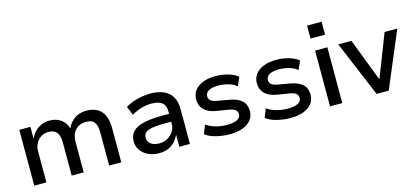

<svg xmlns="http://www.w3.org/2000/svg" viewBox="-60 -1181 3579 1649"><g transform="rotate(-15 1729.5 -356.0)"><path d="M86 0V-496H185V-391H186Q199 -424 223.5 -449.5Q248 -475 281.5 -490.5Q315 -506 355 -506Q418 -506 459.5 -474.5Q501 -443 513 -392H512Q531 -440 575 -473Q619 -506 685 -506Q742 -506 781 -483.5Q820 -461 840 -415.5Q860 -370 860 -300V0H752V-295Q752 -355 731 -384.5Q710 -414 656 -414Q615 -414 586 -396Q557 -378 541.5 -346.5Q526 -315 526 -274V0H419V-295Q419 -354 395.5 -384Q372 -414 323 -414Q283 -414 254 -394.5Q225 -375 209.5 -343.5Q194 -312 194 -276V0Z M1197 9Q1143 9 1100.5 -11Q1058 -31 1033.5 -65.5Q1009 -100 1009 -144Q1009 -199 1041 -232.5Q1073 -266 1139.5 -281Q1206 -296 1310 -296H1380V-226H1315Q1263 -226 1225.5 -222.5Q1188 -219 1164 -210.5Q1140 -202 1128.5 -187.5Q1117 -173 1117 -150Q1117 -112 1145.5 -92Q1174 -72 1220 -72Q1260 -72 1292.5 -90.5Q1325 -109 1344.5 -139.5Q1364 -170 1364 -207V-318Q1364 -373 1332.5 -396.5Q1301 -420 1239 -420Q1196 -420 1152.5 -408Q1109 -396 1062 -369L1030 -447Q1061 -466 1097.5 -479Q1134 -492 1174 -499Q1214 -506 1253 -506Q1320 -506 1369 -485Q1418 -464 1444 -420.5Q1470 -377 1470 -307V0H1376V-106H1375Q1361 -74 1336.5 -47.5Q1312 -21 1277 -6Q1242 9 1197 9Z M1824 9Q1781 9 1740.5 2Q1700 -5 1666 -17.5Q1632 -30 1608 -50L1639 -127Q1665 -108 1696 -96.5Q1727 -85 1759 -80Q1791 -75 1822 -75Q1880 -75 1911.5 -91Q1943 -107 1943 -138Q1943 -164 1925 -177.5Q1907 -191 1866 -198L1760 -215Q1690 -227 1655 -263Q1620 -299 1620 -353Q1620 -399 1645 -433Q1670 -467 1718 -486.5Q1766 -506 1834 -506Q1871 -506 1908 -499Q1945 -492 1976.5 -479Q2008 -466 2029 -447L1996 -371Q1975 -389 1948 -400Q1921 -411 1891.5 -416Q1862 -421 1834 -421Q1778 -421 1748.5 -404Q1719 -387 1719 -357Q1719 -331 1736 -317.5Q1753 -304 1790 -297L1893 -279Q1969 -266 2005 -232Q2041 -198 2041 -141Q2041 -95 2014.5 -61Q1988 -27 1939 -9Q1890 9 1824 9Z M2364 9Q2321 9 2280.5 2Q2240 -5 2206 -17.5Q2172 -30 2148 -50L2179 -127Q2205 -108 2236 -96.5Q2267 -85 2299 -80Q2331 -75 2362 -75Q2420 -75 2451.5 -91Q2483 -107 2483 -138Q2483 -164 2465 -177.5Q2447 -191 2406 -198L2300 -215Q2230 -227 2195 -263Q2160 -299 2160 -353Q2160 -399 2185 -433Q2210 -467 2258 -486.5Q2306 -506 2374 -506Q2411 -506 2448 -499Q2485 -492 2516.5 -479Q2548 -466 2569 -447L2536 -371Q2515 -389 2488 -400Q2461 -411 2431.5 -416Q2402 -421 2374 -421Q2318 -421 2288.5 -404Q2259 -387 2259 -357Q2259 -331 2276 -317.5Q2293 -304 2330 -297L2433 -279Q2509 -266 2545 -232Q2581 -198 2581 -141Q2581 -95 2554.5 -61Q2528 -27 2479 -9Q2430 9 2364 9Z M2705 -606V-721H2834V-606ZM2716 0V-496H2825V0Z M3130 0 2922 -496H3039L3188 -108H3183L3334 -496H3447L3238 0Z"/></g></svg>

Font: Nunito Sans 8pt SemiBold
Style: Regular
Weight: 600
Version: Version 3.101;gftools[0.9.27]